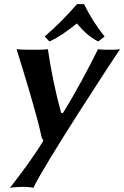

<svg xmlns="http://www.w3.org/2000/svg" viewBox="-20 -669 599 926"><path d="M484.6 -493C444.7 -541.5 412.9 -594 385.1 -649H351.1C309.5 -600 250.4 -540 195.6 -493L218.4 -469C265.8 -491 301.8 -517 350.7 -556C382.2 -519 409.4 -492 453.4 -469ZM59.8 -432C88.3 -341.1 160 -109.2 180.4 -8.5L188.9 10C143.7 84.7 86.4 161.7 27.9 237C38.4 234 82.8 232 92.8 232C102.8 232 131.4 234 140.9 237C200.9 112 514 -365 558.8 -432C548.3 -429 519.3 -429 509.3 -429C499.3 -429 462.3 -429 452.8 -432C403.3 -331.9 343.5 -220 283.5 -124L274.7 -125C246.4 -227.6 226.2 -329.7 210.8 -432C197.3 -429 161.3 -429 147.3 -429C134.3 -429 73.3 -429 59.8 -432Z"/></svg>

Font: Linux Biolinum O 
Style: Bold Italic
Weight: 700
Designer: Philipp H. Poll
Foundry: Philipp H. Poll
Version: Version 1.3.2